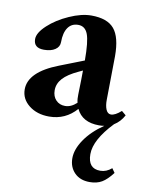

<svg xmlns="http://www.w3.org/2000/svg" viewBox="-80 -497 625 809"><g transform="rotate(10 233.0 -93.0)"><path d="M143.1 11.2Q91.3 11.2 56.9 -15.9Q22.5 -43 22.5 -84Q22.5 -158.7 147 -207L251 -247.6Q251 -328.1 239.3 -359.4Q227.5 -390.6 197.8 -390.6Q169.4 -390.6 154.1 -368.7Q138.7 -346.7 138.7 -306.2Q138.7 -286.1 120.8 -274.2Q103 -262.2 72.8 -262.2Q28.8 -262.2 28.8 -300.3Q28.8 -327.1 64.5 -360.1Q100.1 -393.1 151.9 -416Q203.6 -439 245.6 -439Q314 -439 343.5 -403.8Q373 -368.7 373 -287.6Q373 -255.9 370.6 -102.1Q370.1 -75.7 377.2 -59.1Q384.3 -42.5 398.4 -42.5Q416 -42.5 441.9 -65.4L460.4 -49.8Q444.8 -20.5 418.5 -4.4Q342.3 75.7 342.3 136.7Q342.3 198.7 395 198.7Q421.4 198.7 443.8 179.2L456.5 197.3Q433.1 228 411.6 240.7Q390.1 253.4 359.4 253.4Q318.4 253.4 294.4 229Q270.5 204.6 270.5 167Q270.5 128.9 299.1 86.9Q327.6 44.9 379.4 9.3Q370.1 11.2 356.9 11.2Q285.2 11.2 259.8 -42Q212.9 11.2 143.1 11.2ZM147.5 -102.1Q147.5 -76.2 162.6 -60.3Q177.7 -44.4 201.7 -44.4Q227.5 -44.4 251.5 -66.9Q247.6 -82.5 248.5 -101.6Q250.5 -170.9 250.5 -204.6L232.9 -196.3Q188.5 -175.8 168 -153.1Q147.5 -130.4 147.5 -102.1Z"/></g></svg>

Font: Elstob 14pt
Style: Bold
Weight: 700
Designer: Peter S. Baker
Version: Version 1.015